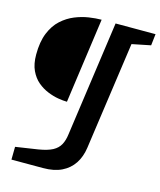

<svg xmlns="http://www.w3.org/2000/svg" viewBox="-120 -734 821 984"><g transform="rotate(15 291.0 -242.0)"><path d="M35 164 36 96 155 78Q203 70 229 56Q255 42 267.5 19Q280 -4 284 -37L370 -648H582L575 -587L476 -567L395 5Q388 54 364.5 89.5Q341 125 301 144.5Q261 164 203 164ZM233 -196Q214 -196 186.5 -200.5Q159 -205 129.5 -217Q100 -229 75 -250Q50 -271 34 -305Q18 -339 18 -389Q18 -457 37 -503.5Q56 -550 87.5 -578.5Q119 -607 156 -622Q193 -637 229.5 -642.5Q266 -648 296 -648Z"/></g></svg>

Font: Faustina
Style: Bold Italic
Weight: 700
Italic angle: -8°
Designer: Alfonso Garcia
Foundry: http://www.omnibus-type.com
Version: Version 1.200